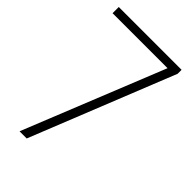

<svg xmlns="http://www.w3.org/2000/svg" viewBox="-224 -820 899 899"><g transform="rotate(45 226.0 -370.0)"><path d="M89 0 376.5 -715 387 -699H6V-740H422V-714L136.5 0Z"/></g></svg>

Font: Encode Sans SC ExtraLight
Style: Regular
Weight: 250
Designer: Multiple Designers
Foundry: Impallari Type
Version: Version 3.002